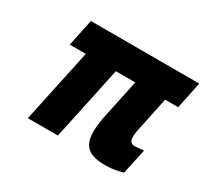

<svg xmlns="http://www.w3.org/2000/svg" viewBox="-110 -660 889 830"><g transform="rotate(30 334.5 -245.5)"><path d="M669 -500H128L100 -366H180L102 0H252L330 -366H427L388 -183C356 -34 390 9 492 9C531 9 554 3 580 -4L607 -130C586 -127 575 -126 561 -126C541 -126 529 -139 539 -190L576 -366H641Z"/></g></svg>

Font: LT Wave Mono Black
Style: Italic
Weight: 900
Designer: Daniel Lyons
Version: Version 2.5 (Glyphs App)